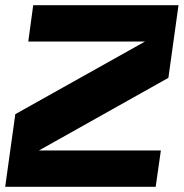

<svg xmlns="http://www.w3.org/2000/svg" viewBox="-20 -720 708 740"><path d="M130 -140H600L580 0H0L39 -280L539 -560H89L108 -700H668L629 -420Z"/></svg>

Font: Fivo Sans Modern Heavy
Style: Regular
Weight: 900
Designer: Alexander Slobzheninov
Foundry: Alexander Slobzheninov
Version: 1.0